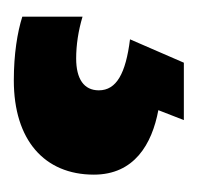

<svg xmlns="http://www.w3.org/2000/svg" viewBox="-24 -16 280 271"><g transform="rotate(90 115.5 120.0)"><path d="M226 127C226 70 183 45 135 36L149 0H68L35 76C83 82 107 95 107 120C107 141 91 152 62 152C43 152 23 149 3 143V228C25 235 56 240 93 240C177 240 226 197 226 127Z"/></g></svg>

Font: Noto Sans Thai Looped SemiCondensed ExtraBold
Style: Regular
Weight: 800
Width: 4
Designer: Sasikarn Vongin, Ben Mitchell
Foundry: The Fontpad Ltd
Version: Version 1.001